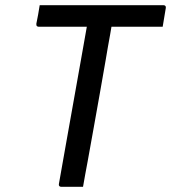

<svg xmlns="http://www.w3.org/2000/svg" viewBox="-20 -720 659 740"><path d="M133 -700H610Q615 -700 617.5 -697Q620 -694 619 -689Q616 -670 613 -653Q610 -636 607 -617H129Q126 -617 123.5 -618.5Q121 -620 120.5 -622.5Q120 -625 120 -628Q124 -647 127 -664Q130 -681 133 -700ZM300 0Q279 0 258 0Q237 0 216 0Q211 0 208.5 -3Q206 -6 207 -11Q221 -92 235.5 -172Q250 -252 264 -332Q278 -412 292.5 -492Q307 -572 321 -653H423L413 -637Q409 -612 404.5 -587Q400 -562 395.5 -537Q391 -512 387 -487Q376 -423 364.5 -358.5Q353 -294 341.5 -229.5Q330 -165 318 -99Q313 -73 308.5 -48Q304 -23 300 0Z"/></svg>

Font: RecMonoLinear Nerd Font Mono
Style: Italic
Weight: 400
Italic angle: -10°
Monospace: yes
Version: Version 1.085; ttfautohint (v1.8.4.7-5d5b);Nerd Fonts 3.2.1